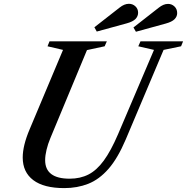

<svg xmlns="http://www.w3.org/2000/svg" viewBox="-20 -979 983 1010"><path d="M318 10.5Q210.5 10.5 155 -31.5Q99.5 -73.5 99.5 -150.5Q99.5 -213.5 136 -299L311.5 -716.5L230 -735.5L240.5 -761.5H542L530.5 -735.5L437.5 -715.5L245 -252.5Q232 -221.5 224.8 -191.2Q217.5 -161 217.5 -136.5Q217.5 -39 346.5 -39Q402 -39 445.2 -61Q488.5 -83 526 -134.2Q563.5 -185.5 601 -273L790 -716.5L707.5 -735.5L719 -761.5H943L932.5 -735.5L840.5 -716.5L641.5 -245.5Q599.5 -146.5 550.8 -90.8Q502 -35 444.2 -12.2Q386.5 10.5 318 10.5ZM489 -813 476.5 -835.5 609 -939Q634 -959 658 -959Q678 -959 692.2 -945.8Q706.5 -932.5 706.5 -912Q706.5 -893.5 692.8 -879.2Q679 -865 646 -856ZM695 -812 682 -834.5 815 -938.5Q827 -948 839 -953.2Q851 -958.5 864 -958.5Q883.5 -958.5 897.8 -945Q912 -931.5 912 -910Q912 -892 898.2 -878Q884.5 -864 851.5 -855Z"/></svg>

Font: Libre Caslon Text Medium Italic
Style: Regular
Weight: 500
Italic angle: -22.583°
Designer: Pablo Impallari, Rodrigo Fuenzalida, Katja Schimmel
Foundry: Pablo Impallari, Rodrigo Fuenzalida
Version: Version 2.000